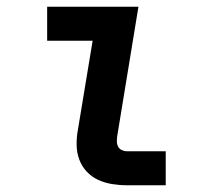

<svg xmlns="http://www.w3.org/2000/svg" viewBox="-20 -550 640 570"><path d="M357 0Q335 0 313 -3.5Q291 -7 271.5 -16Q252 -25 237.5 -40.5Q223 -56 215.5 -76Q208 -96 207.5 -118.5Q207 -141 211 -163L255 -429H120V-530H391L328 -146Q327 -138 327 -130Q327 -122 330.5 -115Q334 -108 341.5 -104.5Q349 -101 357 -101H472V0Z"/></svg>

Font: Iosevka Slab Extended Oblique
Style: Bold
Weight: 700
Width: 7
Italic angle: -9°
Monospace: yes
Designer: Belleve Invis
Foundry: Belleve Invis
Version: Version 11.1.1; ttfautohint (v1.8.3)